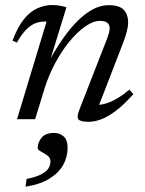

<svg xmlns="http://www.w3.org/2000/svg" viewBox="-20 -462 562 744"><path d="M45.5 -297 28.5 -304.5Q48.5 -358 73 -388Q97.5 -418 125.8 -430.2Q154 -442.5 182.5 -442.5Q192 -442.5 201.2 -441.5Q210.5 -440.5 219.5 -438.5Q228.5 -436.5 237.5 -434L175 -231H173.5Q197 -273.5 223.5 -311.8Q250 -350 278.8 -379Q307.5 -408 338.2 -425Q369 -442 401 -442Q443.5 -442 460 -423.5Q476.5 -405 476.5 -375.5Q476.5 -359.5 471.2 -339.2Q466 -319 456.5 -294.5L356.5 -36V-55.5Q373.5 -55.5 394.2 -62.2Q415 -69 437.2 -82.5Q459.5 -96 481 -114.5L497 -97.5Q460.5 -56.5 429.5 -33Q398.5 -9.5 372.5 0.2Q346.5 10 323.5 10Q291 10 283.8 0.2Q276.5 -9.5 288 -38L394.5 -311Q399 -323 402 -333.5Q405 -344 405 -352.5Q405 -365.5 396.5 -373.2Q388 -381 366.5 -381Q341.5 -381 311 -360Q280.5 -339 250.2 -302.5Q220 -266 194.2 -218.2Q168.5 -170.5 152 -117L116 0H46L160.5 -378.5Q159 -378.5 157.2 -378.5Q155.5 -378.5 153.5 -378.5Q134 -378.5 116.2 -371.5Q98.5 -364.5 81 -346.8Q63.5 -329 45.5 -297ZM126 111Q126 91 140.8 72Q155.5 53 190.5 53Q211.5 53 226.8 66.8Q242 80.5 242 111Q242 146 225 176.8Q208 207.5 172 230Q136 252.5 79 261.5L83 231.5Q119.5 224 139.8 213.5Q160 203 167.8 190.2Q175.5 177.5 175.5 163.5Q175.5 149 163.2 140.2Q151 131.5 138.5 125Q126 118.5 126 111Z"/></svg>

Font: Newsreader 17pt
Style: Italic
Weight: 400
Italic angle: -17°
Version: Version 1.003